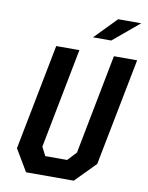

<svg xmlns="http://www.w3.org/2000/svg" viewBox="-100 -1011 832 1082"><g transform="rotate(10 316.0 -470.0)"><path d="M125.5 0H398.5L512.5 -116L632.5 -730H499.5L389 -159.5L341.5 -108.5H216.5L191 -158L302 -730H169.5L51.5 -124.5ZM365 -814.5 487 -939.5H619L469.5 -814.5Z"/></g></svg>

Font: Monaspace Krypton SemiBold
Style: Italic
Weight: 600
Italic angle: -11°
Designer: Riley Cran & the Lettermatic Team
Foundry: Lettermatic
Version: Version 1.101 (Monaspace Krypton)